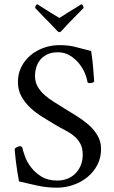

<svg xmlns="http://www.w3.org/2000/svg" viewBox="-20 -859 530 889"><path d="M255 -650Q278 -650 295 -648Q312 -646 327.5 -642Q343 -638 360.5 -633.5Q378 -629 402 -623Q405 -604 407.5 -583.5Q410 -563 411.5 -544Q413 -525 414 -509.5Q415 -494 416 -484Q417 -479 409 -476.5Q401 -474 396 -474Q389 -474 385 -478Q383 -496 373 -520Q363 -544 345.5 -565.5Q328 -587 303.5 -602Q279 -617 248 -617Q218 -617 197.5 -606.5Q177 -596 165 -580.5Q153 -565 147.5 -546Q142 -527 142 -509Q142 -480 154.5 -458Q167 -436 186.5 -419Q206 -402 230 -387Q254 -372 278 -357Q302 -342 331.5 -324Q361 -306 387 -284Q413 -262 430.5 -233.5Q448 -205 448 -169Q448 -129 431 -96Q414 -63 385.5 -39.5Q357 -16 320 -3Q283 10 244 10Q194 10 149 -0.5Q104 -11 68 -19Q64 -41 60 -65.5Q56 -90 53.5 -112Q51 -134 49.5 -150Q48 -166 48 -170Q53 -175 59.5 -178.5Q66 -182 73 -182Q82 -182 84 -173Q87 -159 96 -134Q105 -109 124 -84Q143 -59 172.5 -41Q202 -23 246 -23Q270 -23 291 -31Q312 -39 328 -54.5Q344 -70 353.5 -92.5Q363 -115 363 -143Q363 -173 352 -193.5Q341 -214 323 -229Q305 -244 281.5 -256Q258 -268 233 -283Q205 -300 175 -318.5Q145 -337 120 -360.5Q95 -384 79 -413Q63 -442 63 -479Q63 -518 79 -549.5Q95 -581 122 -603.5Q149 -626 183.5 -638Q218 -650 255 -650ZM255 -710Q252 -710 249 -712.5Q246 -715 243 -718Q228 -734 216.5 -746Q205 -758 194 -769Q183 -780 171 -792.5Q159 -805 143 -822Q143 -827 145.5 -833Q148 -839 153 -839Q160 -835 176.5 -824.5Q193 -814 210 -803Q231 -791 255 -776Q277 -789 296 -802Q313 -812 330 -822.5Q347 -833 356 -839Q361 -839 364 -833Q367 -827 367 -822Q351 -806 339 -793.5Q327 -781 316 -770Q305 -759 293.5 -747Q282 -735 267 -718Q264 -715 261 -712.5Q258 -710 255 -710Z"/></svg>

Font: Vermiglione
Style: Regular
Weight: 400
Version: Version 1.000